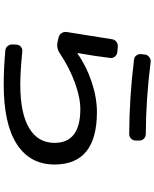

<svg xmlns="http://www.w3.org/2000/svg" viewBox="82 -873 836 1040"><g transform="rotate(90 500.0 -353.0)"><path d="M180.7 -252.9Q167 -256.8 159.2 -269Q151.4 -281.2 153.3 -295.9Q170.9 -401.4 192.4 -541Q194.3 -555.7 205.6 -564.9Q216.8 -574.2 232.4 -573.2L263.7 -570.3Q277.3 -568.4 286.6 -557.1Q295.9 -545.9 293.9 -532.2Q284.2 -450.2 267.6 -357.4Q267.6 -355.5 268.6 -355.5H271.5Q336.9 -402.3 422.9 -431.2Q508.8 -460 586.9 -460Q871.1 -460 871.1 -230.5Q871.1 -97.7 761.2 -26.4Q651.4 44.9 437.5 44.9Q349.6 44.9 253.9 36.1Q239.3 35.2 229.5 23.4Q219.7 11.7 220.7 -2.9L221.7 -25.4Q222.7 -39.1 233.9 -48.3Q245.1 -57.6 258.8 -55.7Q368.2 -44.9 437.5 -44.9Q593.8 -44.9 673.8 -92.8Q753.9 -140.6 753.9 -230.5Q753.9 -370.1 571.3 -370.1Q507.8 -370.1 426.8 -340.3Q345.7 -310.5 268.6 -258.8Q239.3 -239.3 206.1 -247.1ZM315.4 -751Q516.6 -725.6 706.1 -724.6Q720.7 -724.6 731 -714.8Q741.2 -705.1 741.2 -690.4V-669.9Q741.2 -655.3 731 -645Q720.7 -634.8 706.1 -634.8Q504.9 -635.7 302.7 -661.1Q289.1 -662.1 280.3 -673.8Q271.5 -685.5 273.4 -700.2L275.4 -719.7Q276.4 -733.4 289.1 -743.2Q301.8 -752.9 315.4 -751Z"/></g></svg>

Font: Rounded-L Mgen+ 1m medium
Style: Regular
Weight: 500
Designer: [Source Han Sans]
Ryoko NISHIZUKA  (kana & ideographs); Paul D. Hunt (Latin, Greek & Cyrillic); Wenlong ZHANG  (bopomofo
Version: Version 1.059.20150602